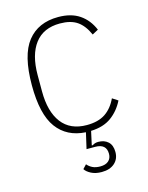

<svg xmlns="http://www.w3.org/2000/svg" viewBox="-111 -590 664 862"><g transform="rotate(-15 221.5 -158.5)"><path d="M244 -520Q304 -520 343 -493.5Q382 -467 402 -419L374 -404Q354 -449 324 -469.5Q294 -490 244 -490Q167 -490 127.5 -438Q88 -386 88 -292V-216Q88 -122 127.5 -70Q167 -18 244 -18Q297 -18 330 -40Q363 -62 383 -105L409 -88Q387 -44 350 -17Q313 10 255 12L241 76H246Q257 68 273 68Q301 68 318.5 84Q336 100 336 132Q336 164 314 183.5Q292 203 254 203Q225 203 205 192.5Q185 182 177 169L194 151Q204 163 218.5 170Q233 177 254 177Q279 177 292.5 165Q306 153 306 132Q306 86 254 86H214L231 12Q144 7 97.5 -56Q51 -119 51 -254Q51 -394 101 -457Q151 -520 244 -520Z"/></g></svg>

Font: IBM Plex Sans Cond ExtLt
Style: Regular
Weight: 200
Width: 3
Designer: Mike Abbink, Paul van der Laan, Pieter van Rosmalen
Foundry: Bold Monday
Version: Version 1.3